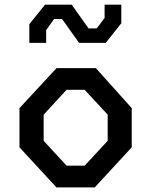

<svg xmlns="http://www.w3.org/2000/svg" viewBox="-20 -818 660 838"><path d="M226.5 0H393.5L555 -175V-346L398.5 -520.5H226.5L65 -346V-175ZM108 -631H181.5V-686.5L216 -735H251L325 -631H441.5L509.5 -716.5V-797.5H436.5V-739.5L402 -694H366.5L293 -797.5H176.5L108 -712.5ZM170.5 -203.5V-317.5L270.5 -426H349.5L450 -317.5V-203.5L349.5 -95H270.5Z"/></svg>

Font: Monaspace Krypton Medium
Style: Regular
Weight: 500
Designer: Riley Cran & the Lettermatic Team
Foundry: Lettermatic
Version: Version 1.101 (Monaspace Krypton)